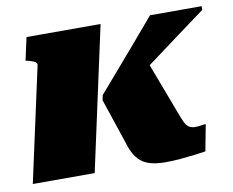

<svg xmlns="http://www.w3.org/2000/svg" viewBox="-65 -626 869 715"><g transform="rotate(-10 369.5 -268.5)"><path d="M583 -168 501 -385 426 -298Q477 -335 530 -374.5Q583 -414 636.5 -453.5Q690 -493 739 -529V-543H544Q510 -503 472 -458.5Q434 -414 395 -369Q356 -324 319 -281L315 -262L371 -95Q381 -59 397 -36.5Q413 -14 439 -4Q465 6 505 6Q535 6 562.5 3.5Q590 1 615 -2Q640 -5 659 -8L678 -108Q672 -108 660.5 -106Q649 -104 638 -104Q625 -104 615.5 -109.5Q606 -115 599 -129Q592 -143 583 -168ZM5 0H239L357 -543H77L58 -457L67 -455Q78 -452 86 -449Q94 -446 97.5 -441.5Q101 -437 99 -431Z"/></g></svg>

Font: Roboto Serif Black
Style: Italic
Weight: 900
Italic angle: -10°
Version: Version 1.008